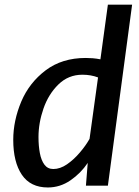

<svg xmlns="http://www.w3.org/2000/svg" viewBox="-20 -820 616 848"><path d="M191.5 8Q114.5 8 76.5 -48.2Q38.5 -104.5 38.5 -202.5Q38.5 -287 74 -371.5Q109.5 -455 181.8 -509.5Q254 -564 358.5 -564Q373 -564 389.2 -562.8Q405.5 -561.5 423.5 -558L456.5 -799.5H563.5L456.5 0H359.5L367.5 -100.5Q337 -55 291.2 -23.5Q245.5 8 191.5 8ZM215.5 -73.5Q245.5 -73.5 275.8 -94.2Q306 -115 332.2 -145.8Q358.5 -176.5 375.5 -206.5L413 -478Q381.5 -490 344 -490Q282 -490 238 -447Q194 -404 172 -340.5Q150 -277 150 -214.5Q150 -176 156 -144Q162 -112 176.2 -92.8Q190.5 -73.5 215.5 -73.5Z"/></svg>

Font: Merriweather Sans Italic
Style: Regular
Weight: 400
Italic angle: -7.5°
Designer: Eben Sorkin
Foundry: Eben Sorkin
Version: Version 1.008; ttfautohint (v1.7.19-72a1) -l 8 -r 50 -G 200 